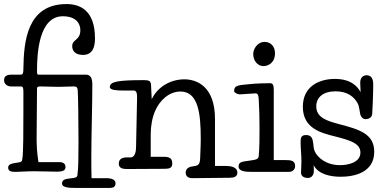

<svg xmlns="http://www.w3.org/2000/svg" viewBox="-22 -845 1896 944"><path d="M432 -428C432 -458 425 -478 400 -478H168C161 -478 160 -480 160 -498C160 -579 168 -765 287 -765C352 -765 373 -729 373 -697C373 -645 333 -653 333 -618C333 -595 348 -575 386 -575C433 -575 445 -613 445 -656C445 -796 370 -825 305 -825C110 -825 95 -639 93 -509C93 -489 92 -478 80 -478H36C12 -478 -2 -471 -2 -451C-2 -434 11 -420 33 -420H80C91 -420 93 -413 93 -394V-300C93 -212 93 -94 88 -65C86 -50 85 -48 55 -44C41 -42 18 -39 18 -21C18 0 39 0 57 0C72 0 110 -3 146 -3C176 -3 232 -1 256 -1C290 -1 300 -8 300 -24C300 -40 289 -48 269 -48H167C166 -54 158 -105 158 -155C158 -182 160 -396 160 -409C160 -418 165 -420 178 -420C191 -420 242 -418 264 -418C279 -418 336 -420 342 -420C357 -420 359 -411 360 -403C362 -384 364 -246 364 -145C364 -70 363 -15 359 12C359 28 351 29 317 33C301 35 283 38 283 57C283 79 323 79 355 79H516C529 79 546 77 546 57C546 38 528 31 498 31H428C427 4 427 -49 427 -77C427 -170 432 -334 432 -428Z M1035 -260C1035 -422 944 -455 884 -455C818 -455 753 -419 724 -357L721 -419C720 -446 717 -451 682 -451C554 -451 518 -443 518 -417C518 -401 557 -400 583 -400H635C648 -400 652 -389 652 -367C652 -351 648 -170 647 -125C647 -105 644 -71 619 -71H599C583 -71 562 -65 562 -41C562 -16 584 -14 605 -14C619 -14 776 -15 786 -15C812 -15 825 -19 825 -42C825 -68 808 -74 786 -74H719V-186C719 -226 727 -269 741 -300C763 -351 809 -395 865 -395C953 -395 965 -287 965 -163C965 -161 965 -118 962 -65C960 -33 952 -30 919 -26C907 -24 891 -15 891 3C891 25 907 31 924 31C935 31 1096 29 1108 29C1128 29 1145 24 1145 4C1145 -26 1108 -29 1089 -29H1035Z M1324 -401C1324 -422 1322 -436 1306 -436C1286 -436 1236 -435 1202 -431C1156 -426 1129 -428 1129 -397C1129 -389 1147 -381 1157 -381C1167 -381 1224 -386 1235 -386C1246 -386 1249 -375 1250 -359C1253 -309 1254 -264 1254 -213C1254 -174 1254 -119 1250 -77C1248 -63 1239 -60 1210 -56C1174 -50 1151 -52 1151 -27C1151 -1 1188 0 1220 0H1399C1415 0 1429 -11 1429 -28C1429 -55 1410 -58 1381 -58H1324ZM1223 -580C1223 -546 1245 -520 1273 -520C1297 -520 1330 -536 1330 -584C1330 -618 1307 -639 1280 -639C1240 -639 1223 -600 1223 -580Z M1520 -33C1544 13 1604 24 1653 24C1717 24 1818 5 1818 -99C1818 -188 1743 -209 1644 -235C1583 -251 1533 -268 1533 -322C1533 -366 1566 -396 1628 -396C1690 -396 1721 -366 1737 -336C1744 -323 1748 -288 1749 -284C1751 -275 1759 -259 1776 -259C1788 -259 1807 -266 1808 -285C1809 -302 1813 -375 1813 -432C1813 -467 1795 -475 1781 -475C1769 -475 1749 -469 1749 -438C1749 -431 1750 -409 1751 -392C1736 -420 1703 -457 1625 -457C1545 -457 1467 -419 1467 -320C1467 -215 1554 -192 1622 -175C1701 -155 1750 -140 1750 -95C1750 -47 1692 -33 1650 -33C1581 -33 1539 -71 1526 -100C1520 -113 1520 -123 1518 -141C1515 -165 1509 -181 1483 -181C1458 -181 1456 -167 1456 -146C1456 -117 1460 -80 1460 -54C1460 -36 1458 -2 1458 4C1458 26 1481 30 1491 30C1511 30 1521 15 1521 -5C1521 -13 1521 -23 1520 -33Z"/></svg>

Font: Life Savers
Style: Bold
Weight: 700
Designer: Pablo Impallari, Rodrigo Fuenzalida, Brenda Gallo
Foundry: Pablo Impallari, Rodrigo Fuenzalida, Brenda Gallo
Version: Version 3.000